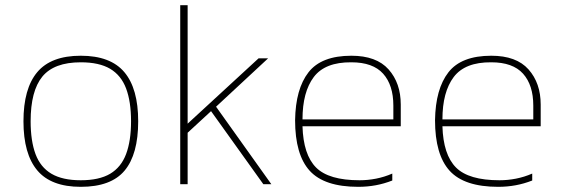

<svg xmlns="http://www.w3.org/2000/svg" viewBox="-20 -709 2172 739"><path d="M511.9 -242.2Q511.9 -368.1 458.6 -431.3Q405.3 -494.5 290.9 -494.5Q176.5 -494.5 123.4 -431.3Q70.3 -368.1 70.3 -242.2Q70.3 -116.7 123.4 -53.3Q176.5 10.1 290.9 10.1Q407.6 10.1 459.8 -52.6Q511.9 -115.3 511.9 -242.2ZM97.9 -242.2Q97.9 -358.9 142.9 -414.1Q188 -469.2 290.9 -469.2Q361.7 -469.2 404 -444.2Q446.2 -419.1 465.3 -368.6Q484.4 -318 484.4 -242.2Q484.4 -166.8 465.3 -116Q446.2 -65.3 404 -40.2Q361.7 -15.2 290.9 -15.2Q220.6 -15.2 178.1 -40.2Q135.6 -65.3 116.7 -116Q97.9 -166.8 97.9 -242.2Z M702.2 0V-198.1L792.3 -281.2L993.6 0H1024.4L811.6 -298.3L1011.9 -484.4H975.2L702.2 -233V-688.9H673.7V0Z M1489.9 -14.2V-40.9Q1459.1 -27.6 1427.4 -21.4Q1395.7 -15.2 1364 -15.2Q1245.4 -15.2 1196.5 -64.3Q1147.5 -113.5 1144.3 -222.9H1522.5V-306.5Q1522.5 -389.2 1475.6 -441.9Q1428.8 -494.5 1332.3 -494.5Q1216.9 -494.5 1167.3 -430.6Q1117.6 -366.7 1115.8 -246.3Q1115.8 -113.5 1172.1 -51.7Q1228.4 10.1 1358.9 10.1Q1393.8 10.1 1426 4.1Q1458.2 -1.8 1489.9 -14.2ZM1332.3 -469.2Q1415.4 -469.2 1454.7 -425.3Q1494 -381.4 1494 -302.4V-249.5H1144.3Q1144.3 -354.8 1187.7 -412.5Q1231.2 -470.1 1332.3 -469.2Z M2028.5 -14.2V-40.9Q1997.7 -27.6 1966 -21.4Q1934.3 -15.2 1902.6 -15.2Q1784 -15.2 1735.1 -64.3Q1686.1 -113.5 1682.9 -222.9H2061.1V-306.5Q2061.1 -389.2 2014.2 -441.9Q1967.4 -494.5 1870.9 -494.5Q1755.5 -494.5 1705.9 -430.6Q1656.2 -366.7 1654.4 -246.3Q1654.4 -113.5 1710.7 -51.7Q1767 10.1 1897.5 10.1Q1932.4 10.1 1964.6 4.1Q1996.8 -1.8 2028.5 -14.2ZM1870.9 -469.2Q1954 -469.2 1993.3 -425.3Q2032.6 -381.4 2032.6 -302.4V-249.5H1682.9Q1682.9 -354.8 1726.3 -412.5Q1769.8 -470.1 1870.9 -469.2Z"/></svg>

Font: Arad-FD-VF Thin
Style: Regular
Weight: 100
Designer: Mohammad Darvishi
Version: Version 1.010;September 21, 2024;FontCreator 15.0.0.2992 64-